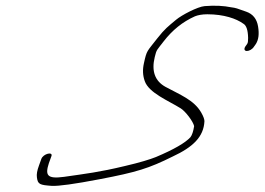

<svg xmlns="http://www.w3.org/2000/svg" viewBox="-20 -655 908 659"><path d="M851.8 -495 858.2 -504C867.6 -519 870 -538 865.8 -564C861.6 -590 848 -607 824.9 -615L793.3 -626C787.3 -628 780.8 -629 773.3 -630C748.7 -635 718.7 -637 682.2 -634C658.3 -632 603 -603 584.1 -587C556.8 -564 546.3 -557 519.6 -523C483.9 -477 483.9 -483 474.2 -439C468.9 -416 470 -396 476.7 -377C490.5 -336 559.2 -309 600.4 -283C616.5 -273 643.2 -238 646.3 -222C643.5 -204 639.1 -191 633.6 -184C616.3 -165 576.9 -142 515.1 -116C495.2 -108 459.8 -97 407.9 -85C320.5 -64 276.1 -59 199.6 -48C140.7 -40 134.6 -54 147.8 -95L156.1 -118C164 -136 128 -128 121.7 -109L113.8 -87C107.5 -70 105.1 -57 106.7 -46C109.8 -22 116.8 -20 158.4 -17C180.9 -16 234.3 -23 322.7 -40C448.5 -64 490.9 -77 573.1 -118C641.9 -150 679.1 -185 681.7 -239C681.7 -245 678.6 -255 670.5 -269C645.7 -312 597.5 -330 547.8 -357C511.7 -377 499.4 -411 511.1 -459C517.4 -486 518.9 -483 541.7 -513C571.9 -552 606.7 -580 649 -599C659 -603 673.5 -606 691.5 -606C748.5 -606 791.1 -591 814.7 -574C825.7 -568 830.9 -552 831.6 -525C831.6 -515 831.2 -508 828.2 -504L821.8 -495C816.4 -486 819.4 -480 827.4 -480C835.4 -480 846.4 -486 851.8 -495Z"/></svg>

Font: MewTooHand
Style: UltimateIta
Weight: 400
Designer: Mew Too, Robert Jablonski
Version: Version 0.77